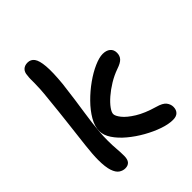

<svg xmlns="http://www.w3.org/2000/svg" viewBox="-212 -887 1025 1025"><g transform="rotate(-45 300.0 -374.5)"><path d="M501 7Q468 7 426 -7.5Q384 -22 340.5 -46.5Q297 -71 260.5 -101.5Q224 -132 202 -165Q180 -198 180 -229Q180 -265 202.5 -303.5Q225 -342 261 -378.5Q297 -415 338.5 -444.5Q380 -474 419 -491Q458 -508 484 -508Q511 -508 527 -495Q543 -482 543 -458Q543 -436 530 -421.5Q517 -407 484 -396Q447 -383 413.5 -362.5Q380 -342 353.5 -319Q327 -296 312 -275Q297 -254 297 -241Q297 -226 316.5 -201.5Q336 -177 378 -151Q420 -125 486 -106Q526 -95 539 -77.5Q552 -60 552 -41Q552 -19 539.5 -6Q527 7 501 7ZM138 10Q120 10 103.5 -1Q87 -12 77 -41.5Q67 -71 67 -125Q67 -165 74.5 -230Q82 -295 91.5 -375Q101 -455 109 -538Q114 -583 115.5 -610.5Q117 -638 117 -655V-685Q117 -697 119 -711Q120 -734 133 -746.5Q146 -759 168 -759Q192 -759 206 -740Q220 -721 224 -674.5Q228 -628 220 -545Q213 -486 206.5 -440Q200 -394 194.5 -357.5Q189 -321 185 -289Q181 -257 178.5 -226Q176 -195 176 -161Q176 -125 178.5 -97.5Q181 -70 181 -42Q181 -15 170 -2.5Q159 10 138 10Z"/></g></svg>

Font: Shantell Sans Light Medium
Style: Regular
Weight: 500
Version: Version 1.008;[ac192a2d6]